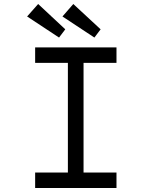

<svg xmlns="http://www.w3.org/2000/svg" viewBox="-20 -936 755 956"><path d="M155 0V-77H318V-623H155V-700H560V-623H396V-77H560V0ZM450 -749 291 -854 345 -916 481 -790ZM274 -749 115 -854 170 -916 305 -790Z"/></svg>

Font: Lexend Peta Light
Style: Regular
Weight: 300
Version: Version 1.007